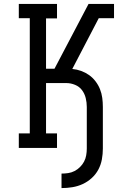

<svg xmlns="http://www.w3.org/2000/svg" viewBox="-20 -755 640 980"><path d="M294 205V131Q311 131 328 128.5Q345 126 360.5 118Q376 110 388.5 97.5Q401 85 409 70Q417 55 420 37.5Q423 20 423 3V-209Q423 -232 417.5 -254.5Q412 -277 398.5 -295Q385 -313 363 -322Q341 -331 319 -331H215V-74H271V0H76V-74H132V-662H76V-735H271V-661H215V-404H258L432 -735H562V-662H484L349 -403Q372 -401 394 -393Q416 -385 434.5 -372Q453 -359 467.5 -340Q482 -321 490.5 -299.5Q499 -278 502 -255Q505 -232 505 -209V3Q505 31 500 58.5Q495 86 482 110.5Q469 135 448 154Q427 173 402 184.5Q377 196 349.5 200.5Q322 205 294 205Z"/></svg>

Font: Iosevka Curly Slab Extended
Style: Regular
Weight: 400
Width: 7
Monospace: yes
Designer: Belleve Invis
Foundry: Belleve Invis
Version: Version 11.1.0; ttfautohint (v1.8.3)